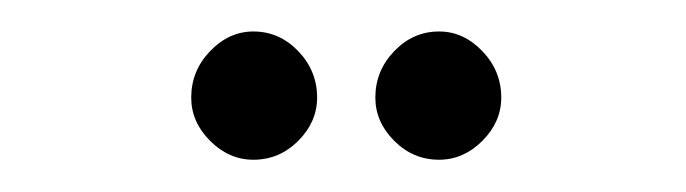

<svg xmlns="http://www.w3.org/2000/svg" viewBox="-20 -722 436 122"><path d="M259 -620.5Q242.5 -620.5 230.5 -632.5Q218.5 -644.5 218.5 -660Q218.5 -677 230.5 -689.5Q242.5 -702 259 -702Q274.5 -702 286.5 -689.5Q298.5 -677 298.5 -660Q298.5 -644.5 286.5 -632.5Q274.5 -620.5 259 -620.5ZM141 -620.5Q125.5 -620.5 113.5 -632.5Q101.5 -644.5 101.5 -660Q101.5 -677 113.5 -689.5Q125.5 -702 141 -702Q157.5 -702 169.5 -689.5Q181.5 -677 181.5 -660Q181.5 -644.5 169.5 -632.5Q157.5 -620.5 141 -620.5Z"/></svg>

Font: Imbue Thin 10pt Medium
Style: Regular
Weight: 500
Version: Version 1.102